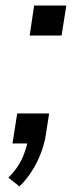

<svg xmlns="http://www.w3.org/2000/svg" viewBox="-20 -517 282 692"><path d="M50 155 10 123Q28 106 43 84Q58 62 67.5 35.5Q77 9 82 -15L93 0H25L42 -108H157L145 -30Q140 2 127 36Q114 70 94 101Q74 132 50 155ZM87 -389 103 -497H219L202 -389Z"/></svg>

Font: Nunito Sans 7pt Condensed Medium
Style: Italic
Weight: 500
Width: 3
Italic angle: -9°
Designer: Vernon Adams
Foundry: Vernon Adams
Version: Version 3.101;gftools[0.9.27]